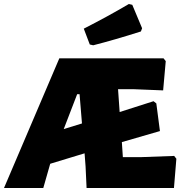

<svg xmlns="http://www.w3.org/2000/svg" viewBox="-40 -938 900 958"><path d="M840 -146 828 0H392L387 -107L382 -173L211 -121L210 -119L176 0H-20L256 -647H776L787 -633L774 -487L625 -493H549L557 -379L726 -433L740 -422L758 -284L568 -229L573 -154H664L829 -160ZM369 -322 357 -468H345L278 -294ZM620 -914 669 -797 663 -781Q531 -739 425 -712L408 -716L378 -795Q496 -855 603 -918Z"/></svg>

Font: Luna Sans Black
Style: Regular
Weight: 900
Designer: Juan Pablo del Peral
Foundry: Huerta Tipografica
Version: Version 2.001; ttfautohint (v1.5)